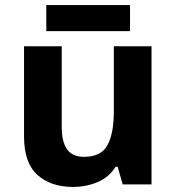

<svg xmlns="http://www.w3.org/2000/svg" viewBox="-20 -729 697 759"><path d="M579 -546V0H465L445 -70H437Q411 -28 365.5 -9Q320 10 269 10Q181 10 128 -37.5Q75 -85 75 -190V-546H224V-227Q224 -169 245 -139Q266 -109 312 -109Q380 -109 405 -155.5Q430 -202 430 -289V-546ZM494 -709V-606H163V-709Z"/></svg>

Font: Noto Sans Bengali
Style: Bold
Weight: 700
Designer: Jelle Bosma - Monotype Design Team
Foundry: Monotype Imaging Inc.
Version: Version 2.003; ttfautohint (v1.8.4.7-5d5b)